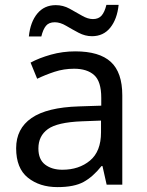

<svg xmlns="http://www.w3.org/2000/svg" viewBox="-20 -755 601 785"><path d="M288 -545Q386 -545 433 -502Q480 -459 480 -365V0H416L399 -76H395Q360 -32 321.5 -11Q283 10 215 10Q142 10 94 -28.5Q46 -67 46 -149Q46 -229 109 -272.5Q172 -316 303 -320L394 -323V-355Q394 -422 365 -448Q336 -474 283 -474Q241 -474 203 -461.5Q165 -449 132 -433L105 -499Q140 -518 188 -531.5Q236 -545 288 -545ZM314 -259Q214 -255 175.5 -227Q137 -199 137 -148Q137 -103 164.5 -82Q192 -61 235 -61Q303 -61 348 -98.5Q393 -136 393 -214V-262ZM98 -606Q104 -665 132.5 -699.5Q161 -734 208 -734Q238 -734 264.5 -719.5Q291 -705 315 -691Q339 -677 360 -677Q383 -677 395.5 -691.5Q408 -706 415 -735H465Q459 -677 431 -642Q403 -607 356 -607Q328 -607 301.5 -621Q275 -635 250.5 -649.5Q226 -664 204 -664Q180 -664 168 -649.5Q156 -635 149 -606Z"/></svg>

Font: Noto Sans Javanese
Style: Regular
Weight: 400
Designer: Monotype Design Team
Foundry: Monotype Imaging Inc.
Version: Version 2.004